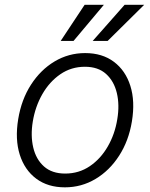

<svg xmlns="http://www.w3.org/2000/svg" viewBox="-20 -776 631 807"><path d="M252.8 11.4Q181.1 11.4 132.3 -25Q83.5 -61.4 63 -126.1Q42.6 -190.7 56.5 -275.2Q70 -357.6 110.3 -420.1Q150.6 -482.6 209.5 -517.8Q268.5 -552.9 337.7 -552.9Q409.8 -552.9 458.6 -516.3Q507.5 -479.8 527.9 -415.1Q548.3 -350.5 534.4 -265.6Q521 -183.9 480.6 -121.4Q440.3 -58.9 381.4 -23.8Q322.4 11.4 252.8 11.4ZM253.9 -46.5Q311.8 -46.5 357.6 -77.6Q403.4 -108.7 433.2 -160.7Q463.1 -212.7 473 -275.2Q483 -335.2 471.1 -385.1Q459.2 -435 425.8 -465.2Q392.4 -495.4 337 -495.4Q279.5 -495.4 233.7 -464Q187.9 -432.5 158 -380.3Q128.2 -328.1 117.9 -265.6Q108 -206 119.7 -156.1Q131.4 -106.2 165 -76.3Q198.5 -46.5 253.9 -46.5ZM369.7 -604 503.6 -755.7H585.9L432.5 -604ZM235.1 -604 335.6 -755.7H416.5L289.1 -604Z"/></svg>

Font: Inter Light  BETA
Style: Italic
Weight: 300
Italic angle: 9.39999°
Designer: Rasmus Andersson
Foundry: rsms
Version: Version 3.011;git-f93a4a705